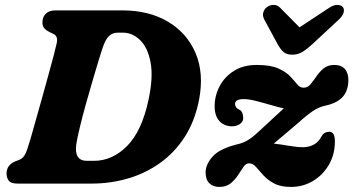

<svg xmlns="http://www.w3.org/2000/svg" viewBox="-20 -742 1428 776"><path d="M6.5 -41Q6.5 -74.5 41 -89.5L60 -97Q72.5 -102.5 80.8 -116.8Q89 -131 102.5 -178Q111 -208.5 123.5 -252.2Q136 -296 149.5 -344.5Q163 -393 175.5 -438.2Q188 -483.5 197 -517.8Q206 -552 209 -566.5Q216 -596 195.5 -605L179 -613Q166 -619.5 158.8 -628Q151.5 -636.5 151.5 -651.5Q151.5 -673 165 -686.5Q178.5 -700 205 -700H474.5Q582.5 -700 659.5 -654Q736.5 -608 770.8 -526.5Q805 -445 784.5 -338.5Q767.5 -252 726.5 -188.5Q685.5 -125 626.5 -83Q567.5 -41 496.8 -20.5Q426 0 350.5 0H51Q24.5 0 15.5 -11.8Q6.5 -23.5 6.5 -41ZM360 -92Q434 -92 493.5 -151.8Q553 -211.5 580 -337.5Q600 -429.5 588.5 -490Q577 -550.5 546 -580.2Q515 -610 477 -610H456Q434.5 -610 420 -595.8Q405.5 -581.5 394 -546.5Q389 -532 378.2 -496.5Q367.5 -461 353.8 -414.5Q340 -368 326.5 -319.2Q313 -270.5 302.8 -228.2Q292.5 -186 288.5 -160Q278.5 -92 331 -92ZM1333.5 -170.5Q1333.5 -117.5 1309.2 -76Q1285 -34.5 1244.8 -10.5Q1204.5 13.5 1156.5 13.5Q1113.5 13.5 1087 -1Q1060.5 -15.5 1044 -34.2Q1027.5 -53 1014.5 -67.5Q1001.5 -82 986.5 -82Q974 -82 964 -67.5Q954 -53 942 -34.2Q930 -15.5 912.2 -1Q894.5 13.5 866.5 13.5Q841.5 13.5 826.2 -1.2Q811 -16 811 -45.5Q811 -78 840.5 -110.5Q870 -143 948 -161Q969 -166.5 989.5 -180.5Q1010 -194.5 1041.5 -225Q1071.5 -253 1092.5 -272.2Q1113.5 -291.5 1127 -304Q1103.5 -309 1073 -318Q1042.5 -327 1013.8 -334.2Q985 -341.5 965.5 -341.5Q930 -341.5 930 -322Q930 -316 933.5 -309.8Q937 -303.5 946.5 -299Q955.5 -295.5 959.2 -285.5Q963 -275.5 963 -265Q963 -249.5 949.2 -240.5Q935.5 -231.5 918 -231.5Q886.5 -231.5 867 -252.5Q847.5 -273.5 847.5 -312.5Q847.5 -355 867.5 -393.2Q887.5 -431.5 925.5 -455.5Q963.5 -479.5 1018 -479.5Q1073 -479.5 1104.5 -465.5Q1136 -451.5 1153 -433.2Q1170 -415 1181.2 -401.2Q1192.5 -387.5 1207 -387.5Q1223 -387.5 1234.8 -401.2Q1246.5 -415 1258.8 -433.2Q1271 -451.5 1288 -465.5Q1305 -479.5 1331 -479.5Q1360.5 -479.5 1374.8 -462Q1389 -444.5 1388 -415Q1386.5 -372.5 1363.2 -348.5Q1340 -324.5 1295 -315Q1270 -310 1245.8 -294Q1221.5 -278 1189.5 -249Q1148.5 -214 1124.2 -193.5Q1100 -173 1086.5 -161.5Q1112 -159 1146.5 -153Q1181 -147 1204.5 -147Q1228.5 -147 1248.2 -157.5Q1268 -168 1280 -191.5Q1286 -202 1294.2 -205.8Q1302.5 -209.5 1311 -209.5Q1333.5 -209.5 1333.5 -170.5ZM1243.5 -564.5Q1221.5 -544 1202.8 -532.5Q1184 -521 1161 -521Q1138 -521 1125.2 -532.5Q1112.5 -544 1101.5 -564.5L1048.5 -662.5Q1040 -678.5 1044.2 -692Q1048.5 -705.5 1058.5 -713Q1070.5 -722 1085.8 -722.2Q1101 -722.5 1113.5 -709.5L1190.5 -631.5L1309 -709.5Q1328.5 -722.5 1343.5 -722.2Q1358.5 -722 1366 -713Q1372 -705.5 1369 -692Q1366 -678.5 1349 -662.5Z"/></svg>

Font: Fraunces 9pt SuperSoft
Style: Bold Italic
Weight: 700
Italic angle: -16°
Version: Version 1.000;[b76b70a41]